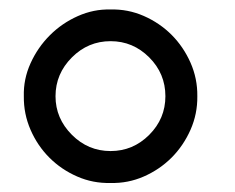

<svg xmlns="http://www.w3.org/2000/svg" viewBox="-20 -786 509 415"><path d="M31.5 -578Q30.5 -615 46 -649.2Q61.5 -683.5 87.8 -709.8Q114 -736 148.2 -751.2Q182.5 -766.5 219 -765.5Q256.5 -766.5 290.8 -751.5Q325 -736.5 350.8 -710.8Q376.5 -685 391.8 -650.5Q407 -616 406.5 -578Q407 -540 391.8 -505.5Q376.5 -471 350.8 -445.2Q325 -419.5 290.8 -404.5Q256.5 -389.5 219 -390.5Q181 -389.5 146.8 -404.5Q112.5 -419.5 86.8 -445.2Q61 -471 46 -505.5Q31 -540 31.5 -578ZM337.5 -578Q337.5 -627 302.5 -662Q267.5 -697 219 -697Q170.5 -697 135.5 -662Q100 -626.5 100 -578Q100 -530 135.5 -494.5Q170.5 -459.5 219 -459.5Q267.5 -459.5 302.5 -494.5Q337.5 -529.5 337.5 -578Z"/></svg>

Font: Russisch Sans
Style: Regular
Weight: 400
Designer: Michael Sharanda (font) & Cristiano Sobral (main changes)
Foundry: Michael Sharanda
Version: Version 2.00;October 25, 2020;FontCreator 13.0.0.2681 64-bit